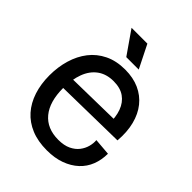

<svg xmlns="http://www.w3.org/2000/svg" viewBox="-202 -803 926 926"><g transform="rotate(45 261.0 -340.5)"><path d="M279 13Q218 13 172 -6Q126 -25 95 -60Q64 -95 48 -144Q32 -193 32 -252Q32 -309 47 -359.5Q62 -410 91.5 -448Q121 -486 166 -508Q211 -530 271 -530Q326 -530 368 -511Q410 -492 438 -457Q466 -422 478.5 -372.5Q491 -323 486 -262L88 -255V-317L419 -323L400 -287Q402 -336 388.5 -373Q375 -410 346 -430.5Q317 -451 271 -451Q222 -451 188.5 -426.5Q155 -402 138.5 -357.5Q122 -313 122 -256Q122 -162 163.5 -112Q205 -62 282 -62Q321 -62 347 -74.5Q373 -87 388 -106.5Q403 -126 409 -148.5Q415 -171 413 -191L499 -184Q499 -142 485 -106Q471 -70 442.5 -43.5Q414 -17 373 -2Q332 13 279 13ZM232 -576 150 -694H258L317 -576Z"/></g></svg>

Font: Bricolage Grotesque 96pt
Style: Regular
Weight: 400
Version: Version 1.001;gftools[0.9.33.dev8+g029e19f]